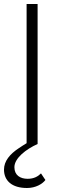

<svg xmlns="http://www.w3.org/2000/svg" viewBox="-51 -720 290 960"><path d="M82 -700V-4C69 4 56 12 43 21C-1 50 -31 85 -31 128C-31 183 8 220 84 220C127 220 161 200 176 180L154 147C139 162 119 174 87 174C50 174 21 156 21 116C21 71 79 26 137 0V-700Z"/></svg>

Font: Jost Light
Style: Regular
Weight: 300
Version: Version 3.710